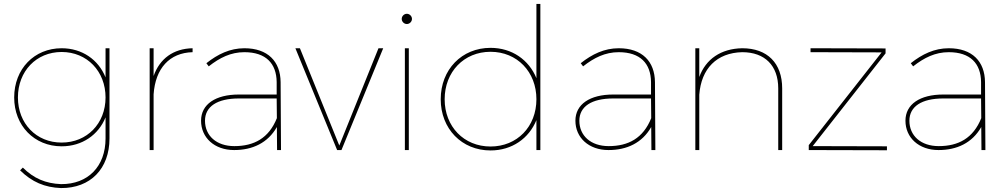

<svg xmlns="http://www.w3.org/2000/svg" viewBox="-20 -762 5117 975"><path d="M516 -517V-369C480 -459 397 -517 293 -517C154 -517 52 -412 52 -267C52 -124 154 -19 293 -19C397 -19 480 -77 516 -166V-59C516 83 427 174 290 173C212 170 151 144 96 89L82 103C142 162 207 190 290 193C439 194 536 95 536 -59V-517ZM293 -38C164 -38 71 -135 71 -267C71 -400 164 -498 293 -498C422 -498 516 -400 516 -267C516 -135 422 -38 293 -38Z M760 -376V-517H740V0H760V-283C769 -415 841 -494 958 -497V-517C860 -515 791 -464 760 -376Z M1407 0 1405 -345C1404 -450 1340 -517 1221 -517C1148 -517 1086 -487 1028 -441L1040 -425C1096 -469 1152 -497 1221 -497C1330 -497 1384 -440 1385 -345V-282H1193C1075 -282 1001 -233 1001 -149C1001 -63 1069 0 1169 0C1262 0 1340 -36 1386 -117L1387 0ZM1170 -20C1079 -20 1021 -73 1021 -149C1021 -221 1083 -262 1193 -262H1385L1386 -162C1345 -60 1270 -20 1170 -20Z M1480 -517 1692 0H1714L1926 -517H1902L1703 -23L1503 -517Z M2046 -692C2032 -692 2020 -680 2020 -666C2020 -652 2032 -640 2046 -640C2060 -640 2072 -652 2072 -666C2072 -680 2060 -692 2046 -692ZM2036 -517V0H2056V-517Z M2704 -742V-365C2666 -458 2580 -519 2471 -519C2325 -519 2218 -409 2218 -258C2218 -108 2325 2 2471 2C2580 2 2666 -59 2704 -152V0H2724V-742ZM2471 -18C2336 -18 2238 -119 2238 -258C2238 -397 2336 -499 2471 -499C2606 -499 2704 -397 2704 -258C2704 -119 2606 -18 2471 -18Z M3308 0 3306 -345C3305 -450 3241 -517 3122 -517C3049 -517 2987 -487 2929 -441L2941 -425C2997 -469 3053 -497 3122 -497C3231 -497 3285 -440 3286 -345V-282H3094C2976 -282 2902 -233 2902 -149C2902 -63 2970 0 3070 0C3163 0 3241 -36 3287 -117L3288 0ZM3071 -20C2980 -20 2922 -73 2922 -149C2922 -221 2984 -262 3094 -262H3286L3287 -162C3246 -60 3171 -20 3071 -20Z M3749 -517C3641 -515 3564 -462 3531 -371V-517H3511V0H3531V-281C3541 -414 3620 -494 3749 -497C3864 -497 3932 -429 3932 -313V0H3952V-313C3952 -441 3877 -517 3749 -517Z M4096 -517V-497L4457 -496L4087 -25V0L4484 1V-19L4107 -20L4477 -491V-516Z M4984 0 4982 -345C4981 -450 4917 -517 4798 -517C4725 -517 4663 -487 4605 -441L4617 -425C4673 -469 4729 -497 4798 -497C4907 -497 4961 -440 4962 -345V-282H4770C4652 -282 4578 -233 4578 -149C4578 -63 4646 0 4746 0C4839 0 4917 -36 4963 -117L4964 0ZM4747 -20C4656 -20 4598 -73 4598 -149C4598 -221 4660 -262 4770 -262H4962L4963 -162C4922 -60 4847 -20 4747 -20Z"/></svg>

Font: Montserrat Thin
Style: Regular
Weight: 250
Designer: Julieta Ulanovsky
Foundry: Julieta Ulanovsky
Version: Version 4.000